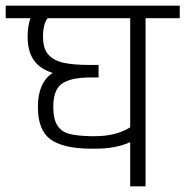

<svg xmlns="http://www.w3.org/2000/svg" viewBox="-30 -654 651 674"><path d="M601 -634V-590H481V0H427V-155Q376 -132 305 -132H287Q191 -133 147 -165Q103 -197 103 -279Q103 -364 155 -398Q110 -412 88.5 -443Q67 -474 67 -525Q67 -563 77 -590H-10V-634ZM427 -207V-590H137Q121 -569 121 -525Q121 -483 140 -462Q159 -441 193.5 -433.5Q228 -426 287 -426H316V-382H287Q220 -382 188.5 -361Q157 -340 157 -279Q157 -236 171.5 -213.5Q186 -191 213.5 -184Q241 -177 287 -176H305Q377 -176 427 -207Z"/></svg>

Font: Biryani UltraLight
Style: Regular
Weight: 250
Designer: Dan Reynolds and Mathieu Réguer
Foundry: Dan Reynolds and Mathieu Réguer
Version: Version 1.003; ttfautohint (v1.1) -l 5 -r 5 -G 72 -x 0 -D la